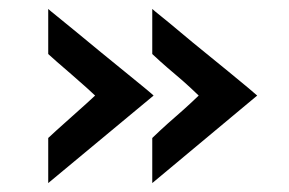

<svg xmlns="http://www.w3.org/2000/svg" viewBox="-20 -457 647 430"><path d="M556 -243Q553 -246 535.5 -260.5Q518 -275 492.5 -296Q467 -317 438.5 -340Q410 -363 384.5 -384.5Q359 -406 341.5 -420Q324 -434 321 -437V-336Q325 -332 339.5 -319Q354 -306 373 -290Q392 -274 406.5 -260.5Q421 -247 425 -243Q421 -239 406.5 -225.5Q392 -212 373 -195.5Q354 -179 339.5 -165.5Q325 -152 321 -148V-47ZM324 -243Q321 -246 303.5 -260.5Q286 -275 260 -296Q234 -317 206 -340Q178 -363 152 -384.5Q126 -406 108.5 -420Q91 -434 88 -437V-336Q92 -332 107 -319Q122 -306 140.5 -290Q159 -274 174 -260.5Q189 -247 193 -243Q189 -239 174 -225.5Q159 -212 140.5 -195.5Q122 -179 107 -165.5Q92 -152 88 -148V-47Z"/></svg>

Font: Josefin Sans Thin SemiBold
Style: Regular
Weight: 600
Version: Version 2.000